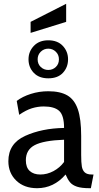

<svg xmlns="http://www.w3.org/2000/svg" viewBox="-20 -980 520 1010"><path d="M24 -132Q24 -225 112 -265Q200 -305 317 -307Q317 -373 291.5 -396.5Q266 -420 210 -420Q179 -420 148 -410.5Q117 -401 81 -376L68 -449Q98 -472 142 -486Q186 -500 234 -500Q297 -500 334.5 -478Q372 -456 389.5 -405Q407 -354 407 -265V-165Q407 -125 410.5 -104.5Q414 -84 426 -73Q438 -62 463 -62H472L458 10H451Q409 10 385 2Q361 -6 348.5 -21Q336 -36 325 -62Q263 10 175 10Q107 10 65.5 -30Q24 -70 24 -132ZM317 -128V-245Q209 -241 162.5 -216.5Q116 -192 116 -137Q116 -99 136.5 -80.5Q157 -62 192 -62Q228 -62 261.5 -80Q295 -98 317 -128ZM130 -668Q130 -709 158 -738.5Q186 -768 234 -768Q283 -768 310.5 -738.5Q338 -709 338 -668Q338 -626 311 -597Q284 -568 234 -568Q185 -568 157.5 -597Q130 -626 130 -668ZM290 -668Q290 -692 273.5 -708Q257 -724 234 -724Q211 -724 194.5 -708Q178 -692 178 -668Q178 -643 194.5 -627.5Q211 -612 234 -612Q257 -612 273.5 -627.5Q290 -643 290 -668ZM141 -865 328 -960V-865L141 -807Z"/></svg>

Font: Cabin
Style: Regular
Weight: 400
Designer: Pablo Impallari
Foundry: Pablo Impallari. http://www.impallari.com Igino Marini. http://www.ikern.com
Version: Version 2.200